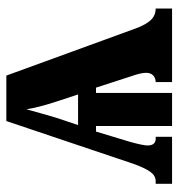

<svg xmlns="http://www.w3.org/2000/svg" viewBox="2 -578 576 621"><g transform="rotate(-90 290.5 -268.0)"><path d="M6 -53H15Q32 -53 44.5 -70Q57 -87 71 -126L209 -536H356L508 -119Q520 -86 535 -69.5Q550 -53 573 -53V0H335V-53Q348 -53 356.5 -61Q365 -69 365 -84Q365 -101 354 -132L317 -246H300V0H193V-246H175L142 -137Q130 -94 130 -79Q130 -50 158 -53V0H6ZM295 -304 272 -374Q253 -432 247 -471L232 -417L220 -376L196 -304Z"/></g></svg>

Font: Noto Serif CondExtraBold
Style: Regular
Weight: 800
Width: 3
Designer: Monotype Design Team
Foundry: Monotype Imaging Inc.
Version: Version 1.001